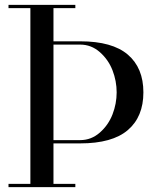

<svg xmlns="http://www.w3.org/2000/svg" viewBox="-20 -770 644 790"><path d="M15 -13.5H105V-736.5H15V-750H290V-736.5H200V-600H310Q442 -600 506 -545.2Q570 -490.5 570 -390Q570 -289.5 506 -234.8Q442 -180 310 -180H200V-13.5H290V0H15ZM310 -586.5H200V-193.5H310Q355.5 -193.5 390.8 -224.5Q426 -255.5 443 -299.5Q460 -343.5 460 -390Q460 -436.5 443 -480.5Q426 -524.5 390.8 -555.5Q355.5 -586.5 310 -586.5Z"/></svg>

Font: Bodoni* 16pt
Style: Regular
Weight: 400
Version: Version 2.3